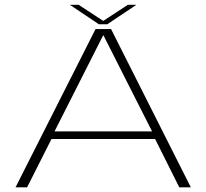

<svg xmlns="http://www.w3.org/2000/svg" viewBox="-20 -802 884 822"><path d="M46.5 0H96L200.5 -207H644L747.5 0H797L455.5 -677.5H389ZM213.5 -239.5 421.5 -650.5H423L631 -239.5ZM403.5 -698H439L564 -781.5H527.5L422 -712.5L316.5 -781.5H279Z"/></svg>

Font: Anybody Expanded ExtraLight
Style: Regular
Weight: 250
Width: 7
Version: Version 1.113;gftools[0.9.25]